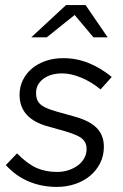

<svg xmlns="http://www.w3.org/2000/svg" viewBox="-20 -726 483 756"><path d="M3 -76Q14 -87 25 -99Q36 -111 47 -122Q89 -80 124.5 -64.5Q160 -49 205 -49Q229 -49 250 -56Q271 -63 287 -75Q303 -87 312 -103.5Q321 -120 321 -139Q321 -158 312 -170.5Q303 -183 284 -192Q265 -201 237 -209Q209 -217 170 -228Q57 -258 57 -353Q57 -384 70 -410.5Q83 -437 105.5 -456Q128 -475 159.5 -486Q191 -497 229 -497Q281 -497 328.5 -478Q376 -459 420 -423Q409 -411 398 -398.5Q387 -386 376 -374Q341 -403 300.5 -420Q260 -437 225 -437Q179 -437 150.5 -415.5Q122 -394 122 -360Q122 -339 130 -326Q138 -313 156 -304Q174 -295 202 -287Q230 -279 270 -268Q333 -251 361 -222Q389 -193 389 -148Q389 -113 374.5 -84Q360 -55 335 -34Q310 -13 276 -1.5Q242 10 204 10Q144 10 93 -11.5Q42 -33 3 -76ZM348 -579Q329 -601 311 -623Q293 -645 274 -667Q246 -645 219 -623Q192 -601 164 -579H103Q138 -611 171.5 -642.5Q205 -674 240 -706H317Q339 -674 360.5 -642.5Q382 -611 404 -579Z"/></svg>

Font: Rosa Sans Light
Style: Italic
Weight: 300
Italic angle: -12°
Designer: Pentagram / MCKL
Foundry: Pentagram / MCKL
Version: Version 1.005;September 16, 2019;FontCreator 11.5.0.2425 64-